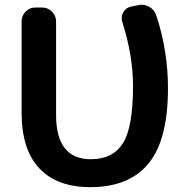

<svg xmlns="http://www.w3.org/2000/svg" viewBox="-20 -761 761 791"><path d="M352 10Q215 10 142 -67.5Q69 -145 69 -297V-673Q69 -696 85.5 -713Q102 -730 125 -730H154Q177 -730 194 -713Q211 -696 211 -673V-288Q211 -105 354 -105Q445 -105 486.5 -171Q528 -237 528 -407Q528 -532 484 -670Q477 -691 488 -710.5Q499 -730 521 -734L550 -740Q574 -745 595.5 -732.5Q617 -720 624 -697Q672 -552 672 -397Q672 -185 592 -87.5Q512 10 352 10Z"/></svg>

Font: Rounded Mplus 1c Bold
Style: Bold
Weight: 700
Version: Version 1.059.20150529